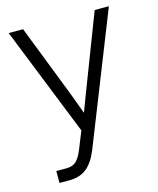

<svg xmlns="http://www.w3.org/2000/svg" viewBox="-109 -593 721 875"><g transform="rotate(-15 251.5 -156.0)"><path d="M62.5 204.1V147.9H110.4Q139.2 147.9 156.2 132.6Q173.3 117.2 189 77.6L220.7 -1.5L15.6 -515.6H83.5L206.1 -200.7Q230 -139.2 252.9 -75.7Q264.6 -106.9 276.4 -138.2Q288.1 -169.4 300.3 -200.7L421.4 -515.6H488.3L245.1 98.1Q223.1 152.8 190.9 178.5Q158.7 204.1 110.4 204.1Z"/></g></svg>

Font: Inter Display Light
Style: Regular
Weight: 300
Designer: Rasmus Andersson
Foundry: rsms
Version: Version 4.000;git-a52131595